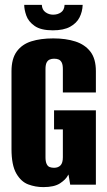

<svg xmlns="http://www.w3.org/2000/svg" viewBox="-20 -755 437 785"><path d="M157 10Q125 10 95.5 -1Q66 -12 46.5 -46Q27 -80 27 -146V-464Q27 -515 48.5 -544.5Q70 -574 108 -586Q146 -598 198 -598Q249 -598 288 -585.5Q327 -573 349.5 -544Q372 -515 372 -464V-377H237V-472Q237 -490 232.5 -499Q228 -508 220.5 -511.5Q213 -515 201 -515Q191 -515 183 -511.5Q175 -508 170.5 -499Q166 -490 166 -472V-112Q166 -95 170.5 -85Q175 -75 183 -72Q191 -69 201 -69Q218 -69 227.5 -79Q237 -89 237 -112V-226H201V-304H372V0H267L260 -42Q260 -41 259 -39.5Q258 -38 257 -37Q249 -21 225.5 -5.5Q202 10 157 10ZM196 -631Q147 -631 121.5 -649Q96 -667 87.5 -691.5Q79 -716 79 -735H151Q152 -715 166 -705Q180 -695 197 -695Q216 -695 229.5 -704.5Q243 -714 244 -735H318Q317 -707 305 -683.5Q293 -660 266.5 -645.5Q240 -631 196 -631Z"/></svg>

Font: Alumni Sans ExtraBold
Style: Regular
Weight: 800
Designer: Robert E. Leuschke
Foundry: Robert E. Leuschke
Version: Version 1.018